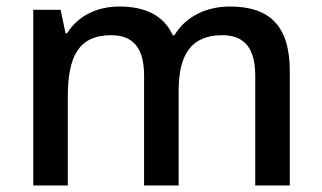

<svg xmlns="http://www.w3.org/2000/svg" viewBox="-20 -569 987 589"><path d="M685 -549C615 -549 551 -520 515 -461H510C483 -520 428 -549 346 -549C279 -549 219 -521 186 -467H181L166 -539H82V0H188V-272C188 -394 220 -461 321 -461C390 -461 422 -420 422 -337V0H528V-289C528 -400 565 -461 662 -461C730 -461 763 -421 763 -337V0H869V-351C869 -490 807 -549 685 -549Z"/></svg>

Font: Noto Sans Lao UI Med
Style: Regular
Weight: 500
Designer: Monotype Design Team
Foundry: Monotype Imaging Inc.
Version: Version 2.000